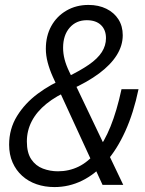

<svg xmlns="http://www.w3.org/2000/svg" viewBox="-20 -750 589 779"><path d="M396 0 194 -439Q181 -468 173.5 -496.5Q166 -525 166 -552Q166 -604 188 -644Q210 -684 249.5 -707Q289 -730 339 -730Q380 -730 411.5 -714.5Q443 -699 460.5 -671.5Q478 -644 478 -607Q478 -565 453.5 -526Q429 -487 382 -452Q335 -417 266 -386L251 -437Q305 -463 340.5 -487.5Q376 -512 393 -538.5Q410 -565 410 -595Q410 -629 389.5 -648.5Q369 -668 332 -668Q289 -668 262.5 -637.5Q236 -607 236 -556Q236 -533 242 -509.5Q248 -486 261 -459L480 0ZM201 9Q162 9 128.5 -2.5Q95 -14 70 -36.5Q45 -59 31 -91Q17 -123 17 -163Q17 -227 49 -279Q81 -331 133.5 -370Q186 -409 246 -433L265 -385Q208 -361 168.5 -329Q129 -297 109 -258.5Q89 -220 89 -176Q89 -130 107 -103.5Q125 -77 154 -66Q183 -55 215 -55Q260 -55 299 -74Q338 -93 370.5 -133.5Q403 -174 428.5 -237Q454 -300 473 -388H542Q522 -292 488.5 -218Q455 -144 410.5 -93.5Q366 -43 313 -17Q260 9 201 9Z"/></svg>

Font: Instrument Sans Condensed
Style: Italic
Weight: 400
Width: 3
Italic angle: -13°
Designer: Rodrigo Fuenzalida
Foundry: fragTYPE
Version: Version 1.000;gftools[0.9.28]